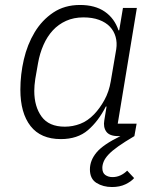

<svg xmlns="http://www.w3.org/2000/svg" viewBox="-20 -548 640 773"><path d="M431 205Q395 205 368.5 188.5Q342 172 342 134Q342 98 368.5 66Q395 34 465 0H456Q421 0 408 -18Q395 -36 400 -64L409 -119H406Q376 -60 334 -24Q292 12 225 12Q144 12 103 -40.5Q62 -93 62 -187Q62 -248 76 -308.5Q90 -369 119.5 -418Q149 -467 194.5 -497.5Q240 -528 302 -528Q363 -528 402 -501Q441 -474 457 -426H460L475 -516H531L454 -50H530L521 0Q482 23 456.5 41Q431 59 417 74Q403 89 397.5 102.5Q392 116 392 128Q392 148 404 156.5Q416 165 433 165Q450 165 465 158Q480 151 492 139L520 169Q508 183 485 194Q462 205 431 205ZM241 -38Q273 -38 303 -49.5Q333 -61 359 -88Q382 -112 400.5 -145.5Q419 -179 426 -221L448 -350Q452 -376 445.5 -399.5Q439 -423 422.5 -440.5Q406 -458 379 -468Q352 -478 316 -478Q277 -478 246 -464Q215 -450 192.5 -425.5Q170 -401 155 -367Q140 -333 133 -293L122 -230Q120 -216 119 -204.5Q118 -193 118 -182Q118 -119 147.5 -78.5Q177 -38 241 -38Z"/></svg>

Font: IBM Plex Mono Light
Style: Italic
Weight: 300
Italic angle: -9°
Monospace: yes
Designer: Mike Abbink, Paul van der Laan, Pieter van Rosmalen
Foundry: Bold Monday
Version: Version 2.3